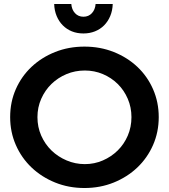

<svg xmlns="http://www.w3.org/2000/svg" viewBox="-20 -938 849 964"><path d="M338 -918Q340 -890 356.5 -872Q373 -854 399 -854Q425 -854 441.5 -872Q458 -890 460 -918H546Q545 -885 533.5 -857.5Q522 -830 502.5 -810.5Q483 -791 456.5 -780.5Q430 -770 399 -770Q367 -770 341 -780.5Q315 -791 295.5 -810.5Q276 -830 264.5 -857.5Q253 -885 252 -918ZM404 -704Q483 -704 551 -677Q619 -650 669.5 -602.5Q720 -555 748.5 -490Q777 -425 777 -350Q777 -275 748.5 -210Q720 -145 669.5 -97Q619 -49 551 -21.5Q483 6 404 6Q325 6 257 -21.5Q189 -49 138.5 -97Q88 -145 59.5 -210Q31 -275 31 -350Q31 -426 59.5 -490.5Q88 -555 138.5 -602.5Q189 -650 257 -677Q325 -704 404 -704ZM406 -584Q357 -584 314 -566Q271 -548 238.5 -516.5Q206 -485 187 -442Q168 -399 168 -350Q168 -300 187 -257Q206 -214 238.5 -182.5Q271 -151 314.5 -132.5Q358 -114 406 -114Q454 -114 496.5 -132.5Q539 -151 571 -182.5Q603 -214 621.5 -257Q640 -300 640 -350Q640 -399 621.5 -442Q603 -485 571 -516.5Q539 -548 496.5 -566Q454 -584 406 -584Z"/></svg>

Font: QuotatisMedium
Style: Regular
Weight: 500
Designer: Julieta Ulanovsky
Foundry: Quotatis-Medium
Version: Version 4.000;PS 004.000;hotconv 1.0.88;makeotf.lib2.5.64775